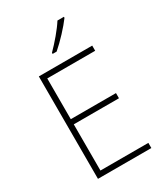

<svg xmlns="http://www.w3.org/2000/svg" viewBox="-227 -1054 1017 1159"><g transform="rotate(-30 281.5 -475.0)"><path d="M243 -798V-790H271C320 -832 381 -898 414 -943V-950H369C341 -905 286 -841 243 -798ZM103 0H475V-36H141V-358H456V-394H141V-678H475V-714H103Z"/></g></svg>

Font: Noto Sans Mono SemiCondensed ExtraLight
Style: Regular
Weight: 200
Width: 4
Designer: Monotype Design Team
Foundry: Monotype Imaging Inc.
Version: Version 2.014